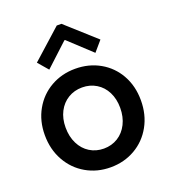

<svg xmlns="http://www.w3.org/2000/svg" viewBox="-141 -872 870 983"><g transform="rotate(-20 294.0 -380.5)"><path d="M32.2 -262.2Q32.2 -339.4 66.7 -400.1Q101.1 -460.9 160.9 -494.9Q220.7 -528.8 293.9 -528.8Q368.2 -528.8 428 -494.9Q487.8 -460.9 521.7 -400.4Q555.7 -339.8 555.7 -262.2Q555.7 -184.1 521.5 -122.6Q487.3 -61 427.5 -26.6Q367.7 7.8 293.9 7.8Q220.7 7.8 160.9 -26.6Q101.1 -61 66.7 -122.6Q32.2 -184.1 32.2 -262.2ZM442.9 -262.2Q442.9 -310.5 424.1 -347.9Q405.3 -385.3 371.3 -406Q337.4 -426.8 294.4 -426.8Q252 -426.8 218 -406.2Q184.1 -385.7 164.8 -348.4Q145.5 -311 145.5 -262.2Q145.5 -212.9 164.6 -174.6Q183.6 -136.2 217.5 -115.2Q251.5 -94.2 293.9 -94.2Q336.4 -94.2 370.4 -115.2Q404.3 -136.2 423.6 -174.6Q442.9 -212.9 442.9 -262.2ZM121.1 -625 281.7 -769H307.1L467.3 -625L419.9 -569.8L296.4 -684.6H292.5L168.5 -569.8Z"/></g></svg>

Font: Reddit Sans SemiBold
Style: Regular
Weight: 600
Designer: Stephen Hutchings
Foundry: Reddit
Version: Version 1.013